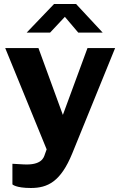

<svg xmlns="http://www.w3.org/2000/svg" viewBox="-20 -770 595 959"><path d="M371 -607H493L360 -750H250L113 -607H230L304 -686ZM134 169C218 169 283 138 341 -4L555 -530H417L294 -196L172 -530H6L213 -24L204 1C199 16 189 57 95 51L42 48V151C42 151 59 169 134 169Z"/></svg>

Font: 18Franklin
Style: Bold
Weight: 700
Designer: Pablo Impallari, Rodrigo Fuenzalida (Modified by Dan O. Williams)
Version: Version 0.025;PS 000.025;hotconv 1.0.88;makeotf.lib2.5.64775